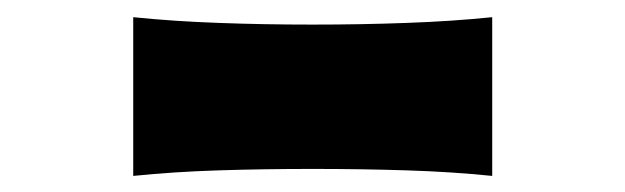

<svg xmlns="http://www.w3.org/2000/svg" viewBox="-20 -870 742 228"><path d="M138.2 -661.1V-849.6Q186 -844.7 239.5 -842.8Q293 -840.8 351.1 -840.8Q409.2 -840.8 462.9 -842.8Q516.6 -844.7 564.5 -849.6V-661.1Q516.6 -666 462.9 -667.7Q409.2 -669.4 351.1 -669.4Q293 -669.4 239.5 -667.7Q186 -666 138.2 -661.1Z"/></svg>

Font: Pinar-DS3-FD Black
Style: Regular
Weight: 900
Designer: Amin Abedi
Version: Version 3.000